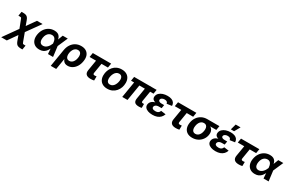

<svg xmlns="http://www.w3.org/2000/svg" viewBox="149 -2500 6695 4445"><g transform="rotate(30 3497.0 -277.5)"><path d="M-58.6 204.1 267.1 -254.4H324.7L434.1 42.5Q442.4 65.4 448.7 75.4Q455.1 85.4 464.6 87.9Q474.1 90.3 493.2 90.3H526.4L507.8 204.1H477.1Q429.2 204.1 398.4 195.6Q367.7 187 347.4 163.8Q327.1 140.6 310.5 96.7L261.2 -39.1L90.8 204.1ZM238.3 -101.6 132.3 -376.5Q123.5 -400.9 117.4 -411.4Q111.3 -421.9 102.3 -424.3Q93.3 -426.8 73.7 -426.8H36.6L55.7 -541H90.3Q138.2 -541 168.7 -532.2Q199.2 -523.4 219.7 -499.8Q240.2 -476.1 256.3 -431.2L302.7 -303.7L468.8 -539.1H618.7L305.2 -101.6Z M843.8 11.7Q767.1 11.7 714.8 -23.7Q662.6 -59.1 640.6 -122.1Q618.7 -185.1 632.3 -268.1Q646.5 -352.1 688.2 -414.6Q730 -477.1 793 -512Q856 -546.9 933.6 -546.9Q988.8 -546.9 1023.4 -530Q1058.1 -513.2 1077.1 -485.4Q1096.2 -457.5 1103.8 -424.6Q1111.3 -391.6 1113.3 -359.9H1156.2L1174.8 -274.9L1209.5 0H1073.7L1053.7 -271Q1051.8 -302.7 1044.9 -331.3Q1038.1 -359.9 1024.7 -382.1Q1011.2 -404.3 989.5 -417Q967.8 -429.7 936 -429.7Q896 -429.7 863.8 -410.4Q831.5 -391.1 810.1 -355Q788.6 -318.8 780.3 -268.6Q772.5 -218.8 780.5 -182.6Q788.6 -146.5 812.5 -127Q836.4 -107.4 875 -107.4Q907.2 -107.4 935.1 -121.1Q962.9 -134.8 985.4 -157.5Q1007.8 -180.2 1024.9 -209Q1042 -237.8 1053.7 -268.1L1157.2 -539.1H1291.5L1173.3 -268.1L1126.5 -184.6H1084Q1070.3 -152.3 1052.2 -118.2Q1034.2 -84 1007.1 -54.4Q980 -24.9 940.2 -6.6Q900.4 11.7 843.8 11.7Z M1265.6 204.1 1342.3 -259.3Q1356.9 -347.2 1399.2 -411.6Q1441.4 -476.1 1506.1 -511.5Q1570.8 -546.9 1652.8 -546.9Q1731.4 -546.9 1784.9 -513.7Q1838.4 -480.5 1861.1 -417.7Q1883.8 -355 1869.1 -266.6Q1855.5 -181.2 1816.2 -119.4Q1776.9 -57.6 1720.9 -24.2Q1665 9.3 1601.1 9.3Q1559.1 9.3 1531.2 -4.4Q1503.4 -18.1 1487.1 -39.8Q1470.7 -61.5 1462.9 -85H1459L1411.1 204.1ZM1577.1 -107.9Q1614.7 -107.9 1644.3 -128.4Q1673.8 -148.9 1693.4 -185.3Q1712.9 -221.7 1720.7 -270Q1729 -317.9 1721.4 -353.8Q1713.9 -389.6 1691.7 -409.7Q1669.4 -429.7 1631.8 -429.7Q1594.7 -429.7 1564.7 -410.2Q1534.7 -390.6 1514.4 -354.7Q1494.1 -318.8 1485.8 -270Q1478 -221.7 1486.1 -184.8Q1494.1 -147.9 1517.1 -127.9Q1540 -107.9 1577.1 -107.9Z M2211.4 5.9Q2128.9 5.9 2092.3 -32.2Q2055.7 -70.3 2067.9 -144.5L2114.3 -423.3H1941.9L1960.9 -539.1H2451.2L2432.1 -423.3H2260.3L2216.8 -159.7Q2212.4 -133.8 2221.7 -121.8Q2231 -109.9 2258.3 -109.9Q2268.1 -109.9 2283 -111.6Q2297.9 -113.3 2307.1 -114.7L2305.2 -3.9Q2280.8 1.5 2257.3 3.7Q2233.9 5.9 2211.4 5.9Z M2660.6 10.7Q2587.4 10.7 2535.6 -17.3Q2483.9 -45.4 2456.5 -96.2Q2429.2 -147 2429.2 -215.3Q2429.2 -281.2 2450.4 -340.8Q2471.7 -400.4 2511.5 -447Q2551.3 -493.7 2608.4 -520.3Q2665.5 -546.9 2737.3 -546.9Q2810.1 -546.9 2861.8 -519Q2913.6 -491.2 2940.9 -440.2Q2968.3 -389.2 2968.3 -320.3Q2968.3 -254.9 2947.5 -195.3Q2926.8 -135.7 2886.7 -89.4Q2846.7 -43 2789.8 -16.1Q2732.9 10.7 2660.6 10.7ZM2666.5 -104.5Q2706.5 -104.5 2735.8 -125.5Q2765.1 -146.5 2784.2 -179.9Q2803.2 -213.4 2812.7 -251.5Q2822.3 -289.6 2822.3 -323.7Q2822.3 -356.9 2811.8 -380.9Q2801.3 -404.8 2781 -418.2Q2760.7 -431.6 2731 -431.6Q2691.4 -431.6 2661.9 -410.9Q2632.3 -390.1 2613.3 -356.9Q2594.2 -323.7 2584.7 -285.6Q2575.2 -247.6 2575.2 -212.9Q2575.2 -163.6 2598.6 -134Q2622.1 -104.5 2666.5 -104.5Z M3504.4 2.4Q3419.9 2.4 3388.9 -33Q3357.9 -68.4 3370.1 -141.1L3430.7 -507.8H3571.3L3513.2 -158.2Q3509.3 -132.8 3516.8 -121.3Q3524.4 -109.9 3546.9 -109.9Q3557.6 -109.9 3564.5 -110.4Q3571.3 -110.8 3576.7 -112.3L3577.1 -6.3Q3565.4 -3.4 3546.4 -0.5Q3527.3 2.4 3504.4 2.4ZM3059.1 0 3143.1 -507.8H3283.7L3199.7 0ZM3047.4 -427.2 3065.9 -539.1H3667L3648.4 -427.2Z M3867.2 10.3Q3797.9 10.3 3745.8 -8.5Q3693.8 -27.3 3667.7 -63Q3641.6 -98.6 3649.9 -148.4Q3655.3 -179.7 3673.1 -204.8Q3690.9 -230 3720.9 -248Q3751 -266.1 3793.5 -275.9Q3835.9 -285.6 3890.6 -285.6H3988.3L3979 -230.5H3905.8Q3873.5 -230.5 3849.9 -221.9Q3826.2 -213.4 3811.8 -198Q3797.4 -182.6 3793.9 -162.6Q3789.1 -132.8 3812.3 -114.7Q3835.4 -96.7 3886.2 -96.7Q3918.9 -96.7 3941.2 -105Q3963.4 -113.3 3977.8 -129.9Q3992.2 -146.5 4000.5 -170.9L4129.4 -153.3Q4111.8 -101.1 4076.9 -64.5Q4042 -27.8 3989.5 -8.8Q3937 10.3 3867.2 10.3ZM3888.2 -261.2Q3835.4 -261.2 3797.6 -269.8Q3759.8 -278.3 3736.1 -294.7Q3712.4 -311 3703.6 -334.7Q3694.8 -358.4 3699.7 -388.7Q3708 -439 3744.6 -474.4Q3781.2 -509.8 3837.2 -528.3Q3893.1 -546.9 3960 -546.9Q4023.9 -546.9 4068.6 -529.5Q4113.3 -512.2 4137 -478.5Q4160.6 -444.8 4161.6 -396L4026.4 -377Q4025.4 -406.7 4004.4 -423.6Q3983.4 -440.4 3942.4 -440.4Q3898.9 -440.4 3870.6 -422.9Q3842.3 -405.3 3838.4 -377.9Q3834.5 -353 3856.4 -337.2Q3878.4 -321.3 3921.4 -321.3H3994.1L3983.9 -261.2Z M4489.7 5.9Q4407.2 5.9 4370.6 -32.2Q4334 -70.3 4346.2 -144.5L4392.6 -423.3H4220.2L4239.3 -539.1H4729.5L4710.4 -423.3H4538.6L4495.1 -159.7Q4490.7 -133.8 4500 -121.8Q4509.3 -109.9 4536.6 -109.9Q4546.4 -109.9 4561.3 -111.6Q4576.2 -113.3 4585.4 -114.7L4583.5 -3.9Q4559.1 1.5 4535.6 3.7Q4512.2 5.9 4489.7 5.9Z M4930.7 10.7Q4849.1 10.7 4795.2 -23.7Q4741.2 -58.1 4719 -120.1Q4696.8 -182.1 4710.4 -265.1Q4724.1 -348.1 4766.8 -409.7Q4809.6 -471.2 4874.8 -505.1Q4939.9 -539.1 5021 -539.1H5345.7L5327.1 -427.2H5093.8L5002.4 -423.3Q4964.4 -423.3 4934.8 -403.8Q4905.3 -384.3 4886 -348.9Q4866.7 -313.5 4858.9 -265.1Q4851.1 -217.8 4858.4 -181.6Q4865.7 -145.5 4888.4 -125Q4911.1 -104.5 4949.2 -104.5Q4987.8 -104.5 5017.3 -124.8Q5046.9 -145 5066.7 -181.4Q5086.4 -217.8 5093.8 -265.1Q5102.1 -313.5 5094.2 -348.9Q5086.4 -384.3 5063.7 -403.8Q5041 -423.3 5002.9 -423.3L5009.3 -462.9Q5066.9 -462.9 5113 -449.5Q5159.2 -436 5190.4 -408.4Q5221.7 -380.9 5234.4 -339.6Q5247.1 -298.3 5237.8 -241.7Q5226.1 -170.4 5184.1 -113Q5142.1 -55.7 5077.1 -22.5Q5012.2 10.7 4930.7 10.7Z M5552.7 10.3Q5483.4 10.3 5431.4 -8.5Q5379.4 -27.3 5353.3 -63Q5327.1 -98.6 5335.4 -148.4Q5340.8 -179.7 5358.6 -204.8Q5376.5 -230 5406.5 -248Q5436.5 -266.1 5479 -275.9Q5521.5 -285.6 5576.2 -285.6H5673.8L5664.6 -230.5H5591.3Q5559.1 -230.5 5535.4 -221.9Q5511.7 -213.4 5497.3 -198Q5482.9 -182.6 5479.5 -162.6Q5474.6 -132.8 5497.8 -114.7Q5521 -96.7 5571.8 -96.7Q5604.5 -96.7 5626.7 -105Q5648.9 -113.3 5663.3 -129.9Q5677.7 -146.5 5686 -170.9L5814.9 -153.3Q5797.4 -101.1 5762.5 -64.5Q5727.5 -27.8 5675 -8.8Q5622.6 10.3 5552.7 10.3ZM5573.7 -261.2Q5521 -261.2 5483.2 -269.8Q5445.3 -278.3 5421.6 -294.7Q5397.9 -311 5389.2 -334.7Q5380.4 -358.4 5385.3 -388.7Q5393.6 -439 5430.2 -474.4Q5466.8 -509.8 5522.7 -528.3Q5578.6 -546.9 5645.5 -546.9Q5709.5 -546.9 5754.2 -529.5Q5798.8 -512.2 5822.5 -478.5Q5846.2 -444.8 5847.2 -396L5711.9 -377Q5710.9 -406.7 5689.9 -423.6Q5668.9 -440.4 5627.9 -440.4Q5584.5 -440.4 5556.2 -422.9Q5527.8 -405.3 5523.9 -377.9Q5520 -353 5542 -337.2Q5564 -321.3 5606.9 -321.3H5679.7L5669.4 -261.2ZM5611.8 -606.9 5653.3 -759.3H5784.2L5698.7 -606.9Z M6173.3 5.9Q6090.8 5.9 6054.2 -32.2Q6017.6 -70.3 6029.8 -144.5L6076.2 -423.3H5903.8L5922.9 -539.1H6413.1L6394 -423.3H6222.2L6178.7 -159.7Q6174.3 -133.8 6183.6 -121.8Q6192.9 -109.9 6220.2 -109.9Q6230 -109.9 6244.9 -111.6Q6259.8 -113.3 6269 -114.7L6267.1 -3.9Q6242.7 1.5 6219.2 3.7Q6195.8 5.9 6173.3 5.9Z M6606 11.7Q6529.3 11.7 6477.1 -23.7Q6424.8 -59.1 6402.8 -122.1Q6380.9 -185.1 6394.5 -268.1Q6408.7 -352.1 6450.4 -414.6Q6492.2 -477.1 6555.2 -512Q6618.2 -546.9 6695.8 -546.9Q6751 -546.9 6785.6 -530Q6820.3 -513.2 6839.4 -485.4Q6858.4 -457.5 6866 -424.6Q6873.5 -391.6 6875.5 -359.9H6918.5L6937 -274.9L6971.7 0H6835.9L6815.9 -271Q6814 -302.7 6807.1 -331.3Q6800.3 -359.9 6786.9 -382.1Q6773.4 -404.3 6751.7 -417Q6730 -429.7 6698.2 -429.7Q6658.2 -429.7 6626 -410.4Q6593.8 -391.1 6572.3 -355Q6550.8 -318.8 6542.5 -268.6Q6534.7 -218.8 6542.7 -182.6Q6550.8 -146.5 6574.7 -127Q6598.6 -107.4 6637.2 -107.4Q6669.4 -107.4 6697.3 -121.1Q6725.1 -134.8 6747.6 -157.5Q6770 -180.2 6787.1 -209Q6804.2 -237.8 6815.9 -268.1L6919.4 -539.1H7053.7L6935.5 -268.1L6888.7 -184.6H6846.2Q6832.5 -152.3 6814.5 -118.2Q6796.4 -84 6769.3 -54.4Q6742.2 -24.9 6702.4 -6.6Q6662.6 11.7 6606 11.7Z"/></g></svg>

Font: Inter 18pt
Style: Bold Italic
Weight: 700
Italic angle: -9.3988°
Designer: Rasmus Andersson
Foundry: rsms
Version: Version 4.001;git-66647c0bb